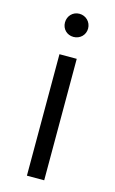

<svg xmlns="http://www.w3.org/2000/svg" viewBox="-111 -748 476 794"><g transform="rotate(15 127.0 -351.5)"><path d="M127 -604C155 -604 177 -625 177 -653C177 -681 155 -703 127 -703C99 -703 78 -681 78 -653C78 -625 99 -604 127 -604ZM90 0H164V-520H90Z"/></g></svg>

Font: Fixel Display Regular
Style: Regular
Weight: 400
Designer: AlfaBravo + MacPaw
Foundry: Kyrylo Tkachov, Marchela Mozhyna, Serhii Makarenko, Maria Weinstein, Zakhar Kryvoshyya
Version: Version 1.211